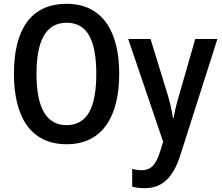

<svg xmlns="http://www.w3.org/2000/svg" viewBox="-20 -745 1161 1005"><path d="M604 -358C604 -577 519 -725 329 -725C141 -725 53 -590 53 -359C53 -141 135 10 329 10C519 10 604 -140 604 -358ZM171 -358C171 -530 219 -626 329 -626C439 -626 484 -531 484 -358C484 -184 438 -90 328 -90C220 -90 171 -186 171 -358ZM651 -541 834 -3 818 48C797 115 772 146 721 146C704 146 686 143 672 139V232C690 237 711 240 737 240C830 240 886 184 923 70L1118 -541H1002L917 -245C904 -202 894 -161 889 -128H885C880 -166 870 -206 859 -245L768 -541Z"/></svg>

Font: Noto Sans UI SemiCondensed Medium
Style: Regular
Weight: 500
Width: 4
Designer: Monotype Design Team
Foundry: Monotype Imaging Inc.
Version: Version 1.901